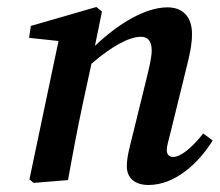

<svg xmlns="http://www.w3.org/2000/svg" viewBox="-20 -514 627 548"><path d="M174 0C187 -72 200 -141 215 -212L241 -332C301 -384 350 -409 382 -409C401 -409 413 -398 413 -370C413 -351 406 -321 398 -289L358 -126C349 -90 342 -65 342 -39C342 -6 365 14 404 14C481 14 548 -50 587 -113L560 -133C526 -90 495 -66 474 -66C463 -66 456 -73 456 -86C456 -96 461 -114 467 -137L513 -324C521 -356 528 -387 528 -417C528 -468 500 -493 458 -493C395 -493 318 -447 251 -383L271 -481L255 -494L68 -440L63 -406L147 -397L64 -2L76 8Z"/></svg>

Font: Source Serif Pro Semibold
Style: Italic
Weight: 600
Italic angle: -12°
Designer: Frank Grießhammer
Foundry: Adobe Systems Incorporated
Version: Version 3.001;hotconv 1.0.111;makeotfexe 2.5.65597